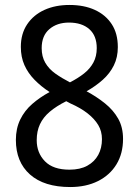

<svg xmlns="http://www.w3.org/2000/svg" viewBox="-20 -744 560 774"><path d="M260 -724Q319 -724 362.5 -704Q406 -684 430.5 -646.5Q455 -609 455 -554Q455 -513 439 -480.5Q423 -448 394.5 -422.5Q366 -397 329 -376Q370 -354 403.5 -327Q437 -300 456.5 -265.5Q476 -231 476 -184Q476 -125 449.5 -81.5Q423 -38 375 -14Q327 10 263 10Q158 10 101 -40.5Q44 -91 44 -180Q44 -226 61.5 -262Q79 -298 110 -325Q141 -352 180 -373Q146 -395 119.5 -422Q93 -449 78.5 -481.5Q64 -514 64 -555Q64 -608 89.5 -646Q115 -684 159 -704Q203 -724 260 -724ZM128 -179Q128 -128 161 -94Q194 -60 260 -60Q303 -60 332 -76Q361 -92 376 -119.5Q391 -147 391 -183Q391 -215 376 -240Q361 -265 333 -287Q305 -309 264 -327L247 -336Q207 -316 180.5 -293.5Q154 -271 141 -243Q128 -215 128 -179ZM258 -653Q210 -653 179 -626.5Q148 -600 148 -550Q148 -516 162.5 -491Q177 -466 203 -447.5Q229 -429 262 -412Q295 -429 319 -448Q343 -467 356.5 -492Q370 -517 370 -550Q370 -600 340 -626.5Q310 -653 258 -653Z"/></svg>

Font: Noto Sans Arabic SemiCondensed
Style: Regular
Weight: 400
Width: 4
Designer: Monotype Design Team, Nadine Chahine, Nizar Qandah and Khaled Hosny
Foundry: Monotype Imaging Inc.
Version: Version 2.012